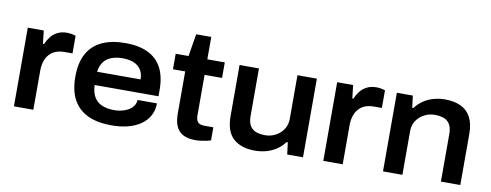

<svg xmlns="http://www.w3.org/2000/svg" viewBox="-59 -966 3242 1267"><g transform="rotate(10 1561.5 -332.5)"><path d="M68 0V-527H175L185 -439H192Q203 -465 220.5 -488Q238 -511 265.5 -525Q293 -539 329 -539Q346 -539 361.5 -536Q377 -533 388 -529V-411H335Q299 -411 273.5 -400Q248 -389 231 -368.5Q214 -348 206 -321Q198 -294 198 -261V0Z M723 12Q630 12 565.5 -17.5Q501 -47 467 -108Q433 -169 433 -263Q433 -357 466.5 -418Q500 -479 564.5 -509Q629 -539 721 -539Q811 -539 872.5 -509.5Q934 -480 965 -421Q996 -362 996 -273V-231H568Q570 -182 588.5 -150.5Q607 -119 641.5 -104.5Q676 -90 726 -90Q748 -90 772 -95.5Q796 -101 816 -112Q836 -123 849.5 -141Q863 -159 864 -183H994Q994 -138 975 -102Q956 -66 920.5 -40.5Q885 -15 835 -1.5Q785 12 723 12ZM569 -320H860Q860 -351 849.5 -373Q839 -395 820 -409.5Q801 -424 776 -430.5Q751 -437 722 -437Q677 -437 644 -424Q611 -411 592.5 -385Q574 -359 569 -320Z M1287 12Q1233 12 1201 -6Q1169 -24 1155 -58Q1141 -92 1141 -140V-423H1059V-527H1145L1170 -677H1271V-527H1388V-423H1271V-151Q1271 -122 1283.5 -107Q1296 -92 1330 -92H1388V-5Q1376 0 1358 3.5Q1340 7 1321 9.5Q1302 12 1287 12Z M1684 12Q1591 12 1539 -35Q1487 -82 1487 -186V-527H1617V-209Q1617 -178 1625 -157Q1633 -136 1648 -123.5Q1663 -111 1684.5 -105.5Q1706 -100 1732 -100Q1770 -100 1802.5 -117Q1835 -134 1855 -164Q1875 -194 1875 -234V-527H2005V0H1899L1889 -80H1881Q1858 -49 1827 -28.5Q1796 -8 1759.5 2Q1723 12 1684 12Z M2141 0V-527H2248L2258 -439H2265Q2276 -465 2293.5 -488Q2311 -511 2338.5 -525Q2366 -539 2402 -539Q2419 -539 2434.5 -536Q2450 -533 2461 -529V-411H2408Q2372 -411 2346.5 -400Q2321 -389 2304 -368.5Q2287 -348 2279 -321Q2271 -294 2271 -261V0Z M2541 0V-527H2648L2658 -447H2666Q2689 -478 2720 -498.5Q2751 -519 2787.5 -529Q2824 -539 2862 -539Q2924 -539 2968 -518.5Q3012 -498 3035.5 -454.5Q3059 -411 3059 -341V0H2929V-318Q2929 -349 2921 -370Q2913 -391 2898 -403.5Q2883 -416 2861.5 -421.5Q2840 -427 2814 -427Q2776 -427 2743.5 -410Q2711 -393 2691 -363Q2671 -333 2671 -293V0Z"/></g></svg>

Font: Archivo SemiBold SemiExpanded
Style: Regular
Weight: 600
Width: 6
Version: Version 2.001